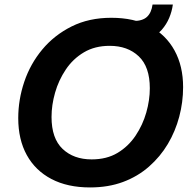

<svg xmlns="http://www.w3.org/2000/svg" viewBox="-20 -810 844 842"><path d="M60 -292Q60 -373 86.5 -451.5Q113 -530 165.5 -593Q218 -656 294 -694Q370 -732 468 -732Q568 -732 638 -694.5Q708 -657 745.5 -588.5Q783 -520 783 -428Q783 -362 766 -298Q749 -234 716 -178.5Q683 -123 633.5 -79.5Q584 -36 519.5 -12Q455 12 375 12Q276 12 205.5 -25Q135 -62 97.5 -130Q60 -198 60 -292ZM206 -297Q206 -203 254.5 -157Q303 -111 382 -111Q448 -111 495.5 -139.5Q543 -168 574.5 -215Q606 -262 621.5 -316.5Q637 -371 637 -423Q637 -517 588.5 -563Q540 -609 461 -609Q396 -609 348 -580.5Q300 -552 268.5 -505Q237 -458 221.5 -403.5Q206 -349 206 -297ZM558 -629 566 -718Q605 -718 624.5 -736Q644 -754 649 -790H738Q734 -760 722 -731.5Q710 -703 689.5 -679.5Q669 -656 636.5 -642.5Q604 -629 558 -629Z"/></svg>

Font: Kufam SemiBold
Style: Italic
Weight: 600
Italic angle: -11°
Designer: Artur Schmal
Foundry: Original Type
Version: Version 1.301; ttfautohint (v1.8.3)